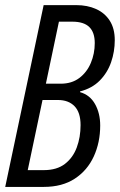

<svg xmlns="http://www.w3.org/2000/svg" viewBox="-20 -734 471 754"><path d="M0.5 0 151.4 -713.9H279.3Q323.2 -713.9 357.4 -698.5Q391.6 -683.1 411.1 -652.6Q430.7 -622.1 430.7 -576.2Q430.7 -531.2 416.3 -489.7Q401.9 -448.2 371.8 -417.7Q341.8 -387.2 294.4 -375V-372.1Q333 -361.3 353.3 -325.2Q373.5 -289.1 373.5 -241.2Q373.5 -174.8 348.4 -119.9Q323.2 -64.9 273.9 -32.5Q224.6 0 151.9 0ZM88.9 -65.9H152.3Q203.1 -65.9 234.9 -90.3Q266.6 -114.7 281.5 -155Q296.4 -195.3 296.4 -242.7Q296.4 -292.5 272.7 -316.9Q249 -341.3 207.5 -341.3H147ZM160.2 -405.3H218.3Q261.7 -405.3 291.5 -427.7Q321.3 -450.2 336.7 -486.8Q352.1 -523.4 352.1 -564.9Q352.1 -606.9 330.6 -627.9Q309.1 -648.9 264.2 -648.9H211.4Z"/></svg>

Font: Open Sans Condensed
Style: Italic
Weight: 400
Width: 3
Italic angle: -12°
Designer: Monotype Design Team
Foundry: Monotype Imaging Inc.
Version: Version 3.000